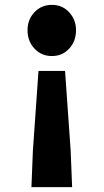

<svg xmlns="http://www.w3.org/2000/svg" viewBox="-20 -579 425 788"><path d="M115 39 138 -288H247L270 39L276 189H109ZM93 -455Q93 -499 121.5 -529Q150 -559 193 -559Q236 -559 264 -528.5Q292 -498 292 -455Q292 -410 264 -379.5Q236 -349 193 -349Q150 -349 121.5 -379.5Q93 -410 93 -455Z"/></svg>

Font: Nebula Sans Bold
Style: Regular
Weight: 700
Designer: Paul D. Hunt for Adobe (as Source Sans)
Foundry: Nebula Entertainment & Broadcasting LLC
Version: Version 1.010